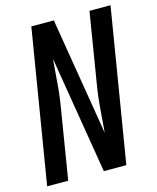

<svg xmlns="http://www.w3.org/2000/svg" viewBox="-111 -812 727 890"><g transform="rotate(-15 252.5 -367.5)"><path d="M4 0 125 -735H233L326 -171Q329 -205 331.5 -238.5Q334 -272 337 -306Q340 -340 345 -373.5Q350 -407 356 -441L404 -735H505L384 0H276L183 -564Q180 -530 177.5 -496.5Q175 -463 172 -429Q169 -395 164 -361.5Q159 -328 153 -294L105 0Z"/></g></svg>

Font: Iosevka Semibold Oblique
Style: Regular
Weight: 600
Italic angle: -9°
Monospace: yes
Designer: Belleve Invis
Foundry: Belleve Invis
Version: Version 32.5.0; ttfautohint (v1.8.4)